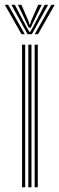

<svg xmlns="http://www.w3.org/2000/svg" viewBox="-38 -788 250 808"><path d="M107.8 0V-600H121V0ZM54.8 0V-600H68V0ZM81.2 0V-600H94.5V0ZM-17.8 -767.8H-3.5L66.2 -644.2H52.5ZM10 -767.8H24.5L73.8 -673.8L85.2 -654.2H89.2L100.8 -673.8L150 -767.8H164.5L96.2 -644.2H78ZM37.5 -767.8H52L82 -699L86 -685H88.5L92.5 -699L122.8 -767.8H137.5L100 -690.2L91.5 -671.5H83L74.2 -690.2ZM178 -767.8H192.2L122 -644.2H108.2Z"/></svg>

Font: Big Shoulders Inline Display
Style: Regular
Weight: 400
Designer: Patric King
Foundry: XO Type Co
Version: Version 1.000